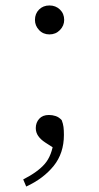

<svg xmlns="http://www.w3.org/2000/svg" viewBox="-20 -511 363 703"><path d="M76 172 65 146Q118 119 144 89Q170 59 177 4L188 38L146 11Q129 0 120 -13Q111 -26 111 -42Q111 -62 123.5 -76Q136 -90 159 -90Q172 -90 184 -86Q196 -82 206 -71Q211 -58 212.5 -46Q214 -34 214 -17Q214 50 176.5 96.5Q139 143 76 172ZM161 -385Q138 -385 123 -401Q108 -417 108 -438Q108 -461 123 -476Q138 -491 161 -491Q184 -491 199.5 -476Q215 -461 215 -438Q215 -417 199.5 -401Q184 -385 161 -385Z"/></svg>

Font: Noto Serif HK ExtraLight
Style: Regular
Weight: 200
Designer: Ryoko NISHIZUKA 西塚涼子 (kana & ideographs); Frank Grießhammer (Latin, Greek & Cyrillic); Wenlong ZHANG 张文龙 (bopomofo); San
Foundry: Adobe
Version: Version 2.002-H1;hotconv 1.1.0;makeotfexe 2.6.0